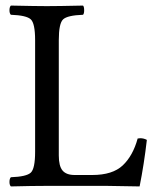

<svg xmlns="http://www.w3.org/2000/svg" viewBox="-20 -667 561 689"><path d="M149 0Q97 0 19 2Q14 -3 14 -14Q14 -26 19 -31Q75 -33 90.5 -47.5Q106 -62 106 -122V-523Q106 -583 90.5 -597.5Q75 -612 19 -614Q14 -619 14 -630Q14 -642 19 -647Q111 -645 148 -645Q188 -645 278 -647Q282 -643 282 -630Q282 -618 278 -614Q222 -612 206.5 -597.5Q191 -583 191 -523V-109Q191 -71 204.5 -55Q218 -39 248 -39H311Q384 -39 420.5 -73.5Q457 -108 474 -170Q476 -170 479 -170.5Q482 -171 483 -171Q496 -171 507 -165Q497 -78 481 2Q389 0 362 0Z"/></svg>

Font: Triodion Unicode
Style: Normal
Weight: 400
Version: Version 1.1